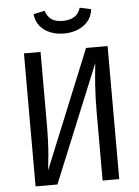

<svg xmlns="http://www.w3.org/2000/svg" viewBox="-60 -944 719 990"><g transform="rotate(-5 300.0 -449.0)"><path d="M83.5 0V-688.5H169.5V-340.5Q169.5 -279.5 168 -234.5Q166.5 -189.5 163 -152.2Q159.5 -115 155 -76.5L405 -688.5H516.5V0H430.5V-348.5Q430.5 -427.5 435.2 -493.5Q440 -559.5 445.5 -606.5L196.5 0ZM298 -772.5Q260 -772.5 227.8 -785.5Q195.5 -798.5 175 -823.5Q154.5 -848.5 150.5 -885.5L208.5 -898Q219.5 -865.5 241 -851.8Q262.5 -838 298 -838Q333 -838 356.5 -851.8Q380 -865.5 390.5 -898L448.5 -885.5Q444.5 -848.5 423.2 -823.5Q402 -798.5 369.5 -785.5Q337 -772.5 298 -772.5Z"/></g></svg>

Font: Fast_Mono
Style: Regular
Weight: 400
Monospace: yes
Designer: Carrois Corporate, Edenspiekermann AG, Nikita Prokopov
Foundry: Carrois Corporate, Edenspiekermann AG, Nikita Prokopov
Version: Version 5.002